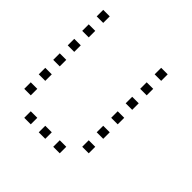

<svg xmlns="http://www.w3.org/2000/svg" viewBox="-168 -819 937 937"><g transform="rotate(45 300.0 -350.5)"><path d="M29 -673Q28 -673 28 -673Q28 -673 28 -672V-629Q28 -628 28 -628Q28 -628 29 -628H72Q73 -628 73 -628Q73 -628 73 -629V-672Q73 -673 73 -673Q73 -673 72 -673ZM429 -673Q428 -673 428 -673Q428 -673 428 -672V-629Q428 -628 428 -628Q428 -628 429 -628H472Q473 -628 473 -628Q473 -628 473 -629V-672Q473 -673 473 -673Q473 -673 472 -673ZM29 -573Q28 -573 28 -573Q28 -573 28 -572V-529Q28 -528 28 -528Q28 -528 29 -528H72Q73 -528 73 -528Q73 -528 73 -529V-572Q73 -573 73 -573Q73 -573 72 -573ZM429 -573Q428 -573 428 -573Q428 -573 428 -572V-529Q428 -528 428 -528Q428 -528 429 -528H472Q473 -528 473 -528Q473 -528 473 -529V-572Q473 -573 473 -573Q473 -573 472 -573ZM29 -473Q28 -473 28 -473Q28 -473 28 -472V-429Q28 -428 28 -428Q28 -428 29 -428H72Q73 -428 73 -428Q73 -428 73 -429V-472Q73 -473 73 -473Q73 -473 72 -473ZM429 -473Q428 -473 428 -473Q428 -473 428 -472V-429Q428 -428 428 -428Q428 -428 429 -428H472Q473 -428 473 -428Q473 -428 473 -429V-472Q473 -473 473 -473Q473 -473 472 -473ZM29 -373Q28 -373 28 -373Q28 -373 28 -372V-329Q28 -328 28 -328Q28 -328 29 -328H72Q73 -328 73 -328Q73 -328 73 -329V-372Q73 -373 73 -373Q73 -373 72 -373ZM429 -373Q428 -373 428 -373Q428 -373 428 -372V-329Q428 -328 428 -328Q428 -328 429 -328H472Q473 -328 473 -328Q473 -328 473 -329V-372Q473 -373 473 -373Q473 -373 472 -373ZM29 -273Q28 -273 28 -273Q28 -273 28 -272V-229Q28 -228 28 -228Q28 -228 29 -228H72Q73 -228 73 -228Q73 -228 73 -229V-272Q73 -273 73 -273Q73 -273 72 -273ZM429 -273Q428 -273 428 -273Q428 -273 428 -272V-229Q428 -228 428 -228Q428 -228 429 -228H472Q473 -228 473 -228Q473 -228 473 -229V-272Q473 -273 473 -273Q473 -273 472 -273ZM29 -173Q28 -173 28 -173Q28 -173 28 -172V-129Q28 -128 28 -128Q28 -128 29 -128H72Q73 -128 73 -128Q73 -128 73 -129V-172Q73 -173 73 -173Q73 -173 72 -173ZM429 -173Q428 -173 428 -173Q428 -173 428 -172V-129Q428 -128 428 -128Q428 -128 429 -128H472Q473 -128 473 -128Q473 -128 473 -129V-172Q473 -173 473 -173Q473 -173 472 -173ZM129 -73Q128 -73 128 -73Q128 -73 128 -72V-29Q128 -28 128 -28Q128 -28 129 -28H172Q173 -28 173 -28Q173 -28 173 -29V-72Q173 -73 173 -73Q173 -73 172 -73ZM229 -73Q228 -73 228 -73Q228 -73 228 -72V-29Q228 -28 228 -28Q228 -28 229 -28H272Q273 -28 273 -28Q273 -28 273 -29V-72Q273 -73 273 -73Q273 -73 272 -73ZM329 -73Q328 -73 328 -73Q328 -73 328 -72V-29Q328 -28 328 -28Q328 -28 329 -28H372Q373 -28 373 -28Q373 -28 373 -29V-72Q373 -73 373 -73Q373 -73 372 -73Z"/></g></svg>

Font: Doto Light
Style: Regular
Weight: 300
Monospace: yes
Version: Version 1.000